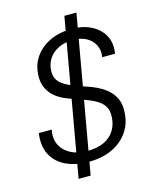

<svg xmlns="http://www.w3.org/2000/svg" viewBox="-128 -875 834 1046"><g transform="rotate(-15 288.5 -352.0)"><path d="M183 87 338 -791H406L251 87ZM260 12Q187 12 133 -14Q79 -40 53.5 -89.5Q28 -139 38 -210H111Q101 -162 118.5 -125.5Q136 -89 175.5 -68Q215 -47 268 -47Q325 -47 364 -65.5Q403 -84 423.5 -118Q444 -152 445 -196Q446 -226 435.5 -246.5Q425 -267 405.5 -281.5Q386 -296 360 -307Q334 -318 304.5 -328Q275 -338 246 -349Q178 -373 146.5 -414.5Q115 -456 117 -511Q118 -570 149 -615.5Q180 -661 234 -686.5Q288 -712 359 -712Q422 -712 469 -687.5Q516 -663 538.5 -620Q561 -577 551 -520H479Q485 -560 469.5 -589.5Q454 -619 423 -635.5Q392 -652 350 -652Q303 -652 267.5 -635Q232 -618 212 -588Q192 -558 191 -519Q190 -494 199 -475.5Q208 -457 225.5 -444Q243 -431 267.5 -420Q292 -409 321 -399Q350 -389 381 -378Q412 -366 437.5 -350.5Q463 -335 482 -314Q501 -293 511 -266Q521 -239 519 -204Q518 -141 485.5 -92Q453 -43 395.5 -15.5Q338 12 260 12Z"/></g></svg>

Font: DM Sans 17pt Light
Style: Italic
Weight: 300
Italic angle: -10°
Version: Version 4.004;gftools[0.9.30]